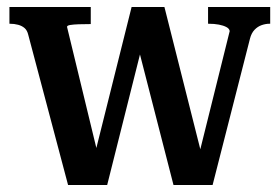

<svg xmlns="http://www.w3.org/2000/svg" viewBox="-20 -530 801 550"><path d="M388 -402 373 -405 477 0H589L696 -419Q700 -435 709 -444.5Q718 -454 729.5 -458Q741 -462 752 -462H754V-510H576V-462H577Q594 -462 607 -459.5Q620 -457 628.5 -452.5Q637 -448 638 -441L543 -59L562 -70L451 -510H357L244 -58L265 -69L172 -453Q172 -457 181.5 -458.5Q191 -460 206 -460.5Q221 -461 238 -461H240V-510H7V-462H8Q21 -462 32 -459Q43 -456 50.5 -449.5Q58 -443 61 -430L175 0H287Z"/></svg>

Font: Roboto Serif 28pt Condensed Medium
Style: Regular
Weight: 500
Width: 3
Designer: Greg Gazdowicz
Foundry: Commercial Type
Version: Version 1.008